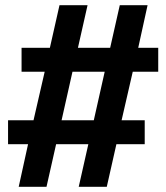

<svg xmlns="http://www.w3.org/2000/svg" viewBox="-20 -737 640 739"><path d="M52 -18 88 -182H11V-274H109L152 -461H63V-553H172L209 -717H317L280 -553H404L441 -717H548L512 -553H589V-461H491L448 -274H537V-182H428L391 -18H283L320 -182H196L159 -18ZM217 -274H341L383 -461H259Z"/></svg>

Font: Zed Mono Semibold Extended
Style: Regular
Weight: 600
Width: 7
Monospace: yes
Designer: Belleve Invis
Foundry: Belleve Invis
Version: Version 1.0.0; ttfautohint (v1.8.4)